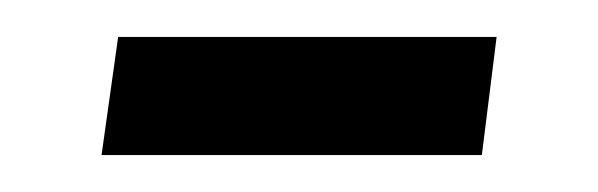

<svg xmlns="http://www.w3.org/2000/svg" viewBox="-20 -325 324 104"><path d="M35 -241 44 -305H249L241 -241Z"/></svg>

Font: Alumni Sans SemiBold
Style: Italic
Weight: 600
Italic angle: -8°
Version: Version 1.016